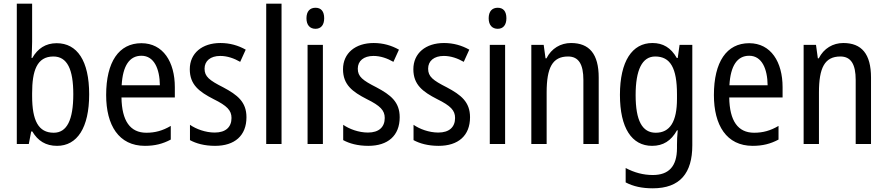

<svg xmlns="http://www.w3.org/2000/svg" viewBox="-20 -780 4807 1040"><path d="M154 -553V-760H71V0H136L149 -68H155C185 -17 228 10 289 10C398 10 463 -88 463 -269C463 -451 398 -546 287 -546C227 -546 184 -517 155 -466H151C152 -493 154 -524 154 -553ZM269 -474C344 -474 377 -405 377 -270C377 -129 342 -61 271 -61C188 -61 154 -127 154 -260V-275C154 -395 179 -474 269 -474Z M746 -546C624 -546 555 -445 555 -265C555 -102 623 10 765 10C819 10 862 -1 905 -24V-98C861 -72 820 -61 773 -61C685 -61 640 -125 638 -252H927V-308C927 -444 864 -546 746 -546ZM746 -478C815 -478 845 -407 846 -318H639C645 -425 682 -478 746 -478Z M1315 -145C1315 -228 1266 -266 1189 -307C1114 -345 1088 -365 1088 -408C1088 -450 1120 -477 1173 -477C1211 -477 1248 -464 1281 -445L1311 -511C1270 -534 1225 -547 1174 -547C1075 -547 1008 -492 1008 -405C1008 -321 1059 -283 1137 -243C1210 -207 1234 -182 1234 -141C1234 -92 1203 -62 1143 -62C1093 -62 1042 -81 1009 -104V-21C1042 -3 1087 10 1145 10C1251 10 1315 -45 1315 -145Z M1505 0V-760H1422V0Z M1689 -738C1659 -738 1640 -719 1640 -681C1640 -644 1659 -624 1689 -624C1718 -624 1736 -644 1736 -681C1736 -719 1719 -738 1689 -738ZM1729 -537H1646V0H1729Z M2145 -145C2145 -228 2096 -266 2019 -307C1944 -345 1918 -365 1918 -408C1918 -450 1950 -477 2003 -477C2041 -477 2078 -464 2111 -445L2141 -511C2100 -534 2055 -547 2004 -547C1905 -547 1838 -492 1838 -405C1838 -321 1889 -283 1967 -243C2040 -207 2064 -182 2064 -141C2064 -92 2033 -62 1973 -62C1923 -62 1872 -81 1839 -104V-21C1872 -3 1917 10 1975 10C2081 10 2145 -45 2145 -145Z M2526 -145C2526 -228 2477 -266 2400 -307C2325 -345 2299 -365 2299 -408C2299 -450 2331 -477 2384 -477C2422 -477 2459 -464 2492 -445L2522 -511C2481 -534 2436 -547 2385 -547C2286 -547 2219 -492 2219 -405C2219 -321 2270 -283 2348 -243C2421 -207 2445 -182 2445 -141C2445 -92 2414 -62 2354 -62C2304 -62 2253 -81 2220 -104V-21C2253 -3 2298 10 2356 10C2462 10 2526 -45 2526 -145Z M2676 -738C2646 -738 2627 -719 2627 -681C2627 -644 2646 -624 2676 -624C2705 -624 2723 -644 2723 -681C2723 -719 2706 -738 2676 -738ZM2716 -537H2633V0H2716Z M3073 -547C3017 -547 2967 -518 2940 -464H2935L2925 -537H2858V0H2941V-279C2941 -413 2972 -474 3057 -474C3115 -474 3140 -431 3140 -347V0H3223V-360C3223 -488 3172 -547 3073 -547Z M3514 -547C3404 -547 3338 -448 3338 -266C3338 -87 3402 10 3512 10C3572 10 3615 -17 3647 -74H3651C3648 -48 3647 -15 3647 5V22C3647 123 3601 168 3516 168C3465 168 3416 155 3369 130V208C3411 230 3458 240 3516 240C3664 240 3730 157 3730 7V-537H3661L3651 -466H3646C3614 -522 3571 -547 3514 -547ZM3529 -474C3611 -474 3647 -412 3647 -269V-245C3647 -121 3609 -61 3532 -61C3459 -61 3423 -126 3423 -265C3423 -401 3458 -474 3529 -474Z M4038 -546C3916 -546 3847 -445 3847 -265C3847 -102 3915 10 4057 10C4111 10 4154 -1 4197 -24V-98C4153 -72 4112 -61 4065 -61C3977 -61 3932 -125 3930 -252H4219V-308C4219 -444 4156 -546 4038 -546ZM4038 -478C4107 -478 4137 -407 4138 -318H3931C3937 -425 3974 -478 4038 -478Z M4548 -547C4492 -547 4442 -518 4415 -464H4410L4400 -537H4333V0H4416V-279C4416 -413 4447 -474 4532 -474C4590 -474 4615 -431 4615 -347V0H4698V-360C4698 -488 4647 -547 4548 -547Z"/></svg>

Font: Noto Sans Gurmukhi UI Condensed
Style: Regular
Weight: 400
Width: 3
Designer: Jelle Bosma - Monotype Design Team
Foundry: Monotype Imaging Inc.
Version: Version 2.004